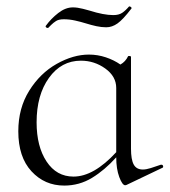

<svg xmlns="http://www.w3.org/2000/svg" viewBox="-20 -569 530 598"><path d="M483 -56Q487 -56 488 -51.5Q489 -47 485 -46L374 7L370 8Q361 8 351.5 -17.5Q342 -43 342 -79Q306 -39 266.5 -15Q227 9 180 9Q119 9 78 -35.5Q37 -80 37 -160Q37 -232 71 -286.5Q105 -341 156.5 -370Q208 -399 257 -399Q284 -399 309.5 -390.5Q335 -382 355 -368Q371 -377 379 -394Q380 -395 384 -394.5Q388 -394 388 -392V-106Q388 -72 396.5 -56.5Q405 -41 425 -41Q435 -41 449.5 -45.5Q464 -50 481 -56ZM342 -95V-295Q342 -331 308 -355.5Q274 -380 232 -380Q171 -380 132.5 -326.5Q94 -273 94 -188Q94 -113 125 -66Q156 -19 209 -19Q272 -19 342 -95ZM382 -549H383Q386 -549 388.5 -546.5Q391 -544 389 -542Q363 -508 346 -496Q329 -484 311 -484Q296 -484 280 -487.5Q264 -491 248 -496Q232 -501 214 -505Q196 -509 179 -509Q163 -509 154.5 -503.5Q146 -498 139.5 -491.5Q133 -485 130 -482H128Q125 -482 123 -484.5Q121 -487 123 -489Q139 -511 161.5 -528.5Q184 -546 207 -546Q221 -546 238.5 -541.5Q256 -537 259 -536Q303 -522 333 -522Q350 -522 360.5 -529Q371 -536 382 -549Z"/></svg>

Font: Cormorant Infant Light
Style: Regular
Weight: 300
Designer: Christian Thalmann (Catharsis Fonts)
Version: Version 3.000